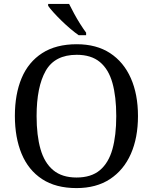

<svg xmlns="http://www.w3.org/2000/svg" viewBox="-20 -951 782 981"><path d="M371 10Q265 10 195 -36Q125 -82 90.5 -165Q56 -248 56 -359Q56 -470 90.5 -552Q125 -634 195.5 -679.5Q266 -725 372 -725Q473 -725 542.5 -679.5Q612 -634 648.5 -551.5Q685 -469 685 -358Q685 -247 648.5 -164.5Q612 -82 542 -36Q472 10 371 10ZM371 -44Q446 -44 490.5 -81.5Q535 -119 554.5 -189Q574 -259 574 -358Q574 -457 554.5 -527Q535 -597 490.5 -634Q446 -671 372 -671Q260 -671 213.5 -589Q167 -507 167 -358Q167 -259 187 -189Q207 -119 252 -81.5Q297 -44 371 -44ZM382 -771Q362 -785 339 -804.5Q316 -824 293.5 -846Q271 -868 253 -888Q235 -908 226 -921V-931H333Q344 -909 358.5 -882Q373 -855 389.5 -829Q406 -803 420 -784V-771Z"/></svg>

Font: Noto Serif Thai
Style: Regular
Weight: 400
Designer: Monotype Design Team
Foundry: Monotype Imaging Inc.
Version: Version 2.001